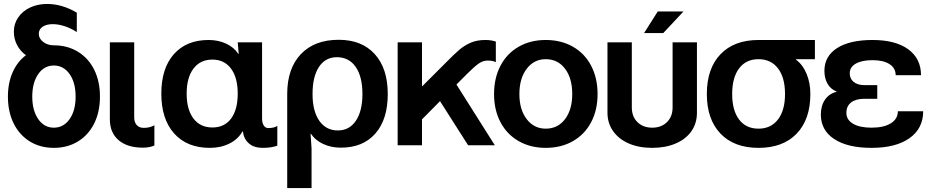

<svg xmlns="http://www.w3.org/2000/svg" viewBox="-20 -734 4704 970"><path d="M485 -246Q485 -169 456 -110.5Q427 -52 374 -19.5Q321 13 252 13Q183 13 130.5 -19.5Q78 -52 49 -110.5Q20 -169 20 -246Q20 -315 44 -369Q68 -423 111 -455Q82 -476 66 -507Q50 -538 50 -574Q50 -614 72 -646Q94 -678 132 -696Q170 -714 218 -714Q294 -714 368 -670V-572Q337 -592 305.5 -602Q274 -612 247 -612Q215 -612 195.5 -599Q176 -586 176 -563Q176 -539 198.5 -522Q221 -505 252 -505Q321 -505 374 -472.5Q427 -440 456 -381.5Q485 -323 485 -246ZM252 -89Q301 -89 331.5 -132Q362 -175 362 -246Q362 -317 331.5 -360Q301 -403 252 -403Q203 -403 173 -359.5Q143 -316 143 -246Q143 -176 173 -132.5Q203 -89 252 -89Z M535 -520H658V-141Q658 -116 671 -102Q684 -88 706 -88Q737 -88 760 -101V1Q736 12 702 12Q623 12 579 -26Q535 -64 535 -131Z M795 -261Q795 -389 858.5 -460.5Q922 -532 1034 -532Q1083 -532 1122.5 -513.5Q1162 -495 1184 -462H1186L1181 -520H1304V-135Q1304 -113 1312.5 -100Q1321 -87 1335 -87Q1365 -87 1381 -98V2Q1351 13 1307 13Q1264 13 1238 -9Q1212 -31 1207 -70H1205Q1183 -31 1139.5 -9Q1096 13 1040 13Q925 13 860 -59.5Q795 -132 795 -261ZM1053 -90Q1114 -90 1147.5 -135Q1181 -180 1181 -261Q1181 -342 1147 -387.5Q1113 -433 1053 -433Q992 -433 957.5 -387.5Q923 -342 923 -261Q923 -180 957.5 -135Q992 -90 1053 -90Z M1939 -259Q1939 -131 1876.5 -59.5Q1814 12 1702 12Q1653 12 1613 -6.5Q1573 -25 1551 -58H1549L1554 15V216H1431V-259Q1431 -388 1500 -460.5Q1569 -533 1691 -533Q1808 -533 1873.5 -460.5Q1939 -388 1939 -259ZM1687 -75Q1745 -75 1778 -124Q1811 -173 1811 -259Q1811 -347 1777 -396Q1743 -445 1682 -445Q1624 -445 1591.5 -396Q1559 -347 1559 -259Q1559 -173 1593 -124Q1627 -75 1687 -75Z M2112 -520V-299H2114L2199 -384L2228 -413Q2274 -460 2300.5 -482.5Q2327 -505 2358.5 -518.5Q2390 -532 2432 -532Q2461 -532 2485 -524V-420Q2469 -428 2444 -428Q2419 -428 2397 -412Q2375 -396 2340 -361L2286 -307L2480 0H2345L2203 -223L2112 -131V0H1989V-520Z M2999 -259Q2999 -178 2966.5 -116.5Q2934 -55 2874.5 -21Q2815 13 2737 13Q2660 13 2600.5 -21Q2541 -55 2508.5 -116.5Q2476 -178 2476 -259Q2476 -340 2508.5 -402Q2541 -464 2600.5 -498Q2660 -532 2737 -532Q2815 -532 2874.5 -498Q2934 -464 2966.5 -402Q2999 -340 2999 -259ZM2737 -84Q2798 -84 2834.5 -132Q2871 -180 2871 -259Q2871 -339 2834.5 -387Q2798 -435 2737 -435Q2678 -435 2641 -386.5Q2604 -338 2604 -259Q2604 -180 2641 -132Q2678 -84 2737 -84Z M3049 -164V-520H3172V-191Q3172 -145 3200.5 -117Q3229 -89 3275 -89Q3321 -89 3349.5 -117Q3378 -145 3378 -191V-520H3501V-164Q3501 -111 3473 -71Q3445 -31 3393.5 -9Q3342 13 3275 13Q3208 13 3157 -9Q3106 -31 3077.5 -71.5Q3049 -112 3049 -164ZM3303 -676H3433L3331 -567H3234Z M4097 -532V-435H4001V-433Q4036 -407 4055 -361Q4074 -315 4074 -259Q4074 -131 4005 -59Q3936 13 3812 13Q3689 13 3620 -59Q3551 -131 3551 -259Q3551 -388 3620 -460Q3689 -532 3812 -532ZM3812 -84Q3875 -84 3910.5 -130.5Q3946 -177 3946 -259Q3946 -342 3910.5 -388.5Q3875 -435 3812 -435Q3749 -435 3714 -388.5Q3679 -342 3679 -259Q3679 -176 3714 -130Q3749 -84 3812 -84Z M4383 -89Q4445 -89 4480.5 -111Q4516 -133 4516 -172H4644Q4644 -85 4575 -36Q4506 13 4383 13Q4262 13 4194.5 -31.5Q4127 -76 4127 -155Q4127 -200 4148 -230.5Q4169 -261 4206 -270V-272Q4177 -283 4161 -310.5Q4145 -338 4145 -376Q4145 -450 4209 -491Q4273 -532 4388 -532Q4504 -532 4568.5 -485Q4633 -438 4633 -354H4505Q4505 -390 4474 -410Q4443 -430 4388 -430Q4334 -430 4303.5 -412.5Q4273 -395 4273 -364Q4273 -336 4293 -320Q4313 -304 4347 -304H4412V-235H4347Q4304 -235 4280 -216.5Q4256 -198 4256 -164Q4256 -129 4289.5 -109Q4323 -89 4383 -89Z"/></svg>

Font: Non Bureau Medium
Style: Regular
Weight: 500
Designer: Jona Saucedo
Foundry: Non Foundry
Version: Version 1.000; ttfautohint (v1.8.4)